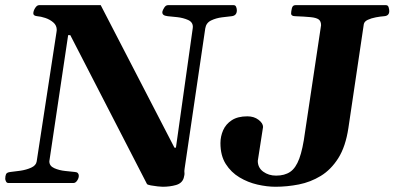

<svg xmlns="http://www.w3.org/2000/svg" viewBox="-36 -713 1536 748"><path d="M-2.9 0Q-9.8 0 -12.7 -6.3Q-15.6 -12.7 -15.6 -16.1Q-15.6 -27.3 -12.5 -34.4Q-9.3 -41.5 4.4 -43Q20 -44.4 43.2 -47.9Q66.4 -51.3 85.4 -59.8Q104.5 -68.4 106.9 -84L184.1 -587.9Q185.1 -593.8 185.1 -596.2Q185.1 -614.3 171.6 -625.7Q158.2 -637.2 140.4 -643.1Q122.6 -648.9 108.9 -649.9Q93.8 -651.4 93.8 -660.6Q93.8 -670.4 100.8 -681.6Q107.9 -692.9 116.2 -692.9H356.4L643.6 -137.7H649.4L714.8 -602.5Q715.3 -604.5 715.3 -608.4Q715.3 -627 696.5 -635.3Q677.7 -643.6 654.3 -646.2Q630.9 -648.9 617.2 -649.9Q593.8 -652.3 596.7 -668Q597.7 -673.3 603.8 -683.1Q609.9 -692.9 618.2 -692.9H874.5Q881.3 -692.9 884 -686Q886.7 -679.2 886.7 -672.9Q886.7 -652.3 866.7 -649.9Q852.1 -648.4 828.9 -645.5Q805.7 -642.6 786.4 -633.3Q767.1 -624 763.7 -602.5L683.1 -55.2Q681.6 -45.9 682.6 -39.6Q683.6 -33.2 679.7 -19.5Q673.3 1 649.7 7.8Q626 14.6 597.7 14.6Q592.8 14.6 578.6 13.2Q564.5 11.7 551.5 9.3Q538.6 6.8 536.6 3.9L237.8 -576.2H229.5L156.2 -84.5Q156.2 -66.4 175.3 -57.9Q194.3 -49.3 218.3 -46.9Q242.2 -44.4 255.9 -43Q263.7 -42.5 267.3 -38.6Q271 -34.7 271 -28.3Q271 -19 264.6 -9.5Q258.3 0 250 0ZM1037.1 14.6Q1004.4 14.6 967 6.1Q929.7 -2.4 897 -22Q864.3 -41.5 843.5 -74.2Q822.8 -106.9 822.8 -155.3Q822.8 -181.6 833.3 -205.6Q843.8 -229.5 866.9 -244.6Q890.1 -259.8 927.7 -259.8Q953.6 -259.8 971.2 -246.3Q988.8 -232.9 988.8 -218.3L968.3 -86.4Q968.3 -59.6 989.5 -44.2Q1010.7 -28.8 1039.6 -28.8Q1072.8 -28.8 1094.5 -43.5Q1116.2 -58.1 1129.9 -95Q1143.6 -131.8 1152.3 -198.2L1214.8 -614.7Q1214.8 -630.4 1205.6 -637.2Q1196.3 -644 1174.1 -646.2Q1151.9 -648.4 1113.3 -649.9Q1098.1 -650.4 1098.1 -660.2Q1098.1 -668.5 1101.1 -680.7Q1104 -692.9 1114.7 -692.9H1467.8Q1475.6 -692.9 1478 -684.6Q1480.5 -676.3 1480.5 -669.9Q1480.5 -651.4 1460.9 -649.9Q1446.3 -648.9 1428.2 -645.5Q1410.2 -642.1 1396.7 -635.7Q1383.3 -629.4 1381.3 -618.7L1321.3 -214.4Q1310.5 -142.1 1282 -96.9Q1253.4 -51.8 1213.6 -27.6Q1173.8 -3.4 1128.2 5.6Q1082.5 14.6 1037.1 14.6Z"/></svg>

Font: Gelasio
Style: Italic
Weight: 400
Italic angle: -8.5°
Designer: Eben Sorkin
Foundry: Eben Sorkin
Version: Version 1.008